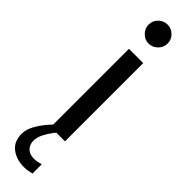

<svg xmlns="http://www.w3.org/2000/svg" viewBox="-323 -691 885 885"><g transform="rotate(45 119.0 -248.5)"><path d="M116 218Q67 218 33.5 192.5Q0 167 0 116Q0 88 16.5 58.5Q33 29 55 3.5Q77 -22 94.5 -39Q112 -56 115 -58L144 -40Q142 -37 129 -23Q116 -9 100 12Q84 33 72.5 56Q61 79 61 101Q61 127 77.5 142.5Q94 158 120 158Q131 158 142 156Q153 154 165 150V211Q158 213 143.5 215.5Q129 218 116 218ZM73 0V-510H166V0ZM120 -591Q95 -591 76.5 -609.5Q58 -628 58 -653Q58 -679 76.5 -697Q95 -715 120 -715Q145 -715 163.5 -697Q182 -679 182 -653Q182 -628 163.5 -609.5Q145 -591 120 -591Z"/></g></svg>

Font: MuseoModerno Thin
Style: Regular
Weight: 400
Version: Version 1.003